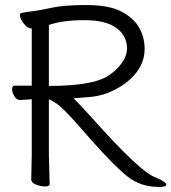

<svg xmlns="http://www.w3.org/2000/svg" viewBox="-20 -729 680 762"><path d="M106 -335Q91 -334 60 -332H59Q46 -332 37 -347Q28 -362 28 -375.5Q28 -389 39 -389H106V-616H105Q85 -616 66 -648Q59 -660 59 -668.5Q59 -677 67 -678Q87 -682 113 -685Q139 -688 186.5 -698.5Q234 -709 322.5 -709Q411 -709 460 -684Q509 -659 531.5 -620.5Q554 -582 554 -534.5Q554 -487 525.5 -447Q497 -407 445.5 -378Q394 -349 336.5 -344Q279 -339 272 -339Q303 -308 346 -260Q537 -46 597 -25Q640 -7 640 4Q640 13 612 13Q538 13 486 -28.5Q434 -70 347 -168L279 -245Q225 -305 204.5 -318Q184 -331 174 -335V-115L177 1Q177 11 159 11Q141 11 122.5 3.5Q104 -4 104 -17L106 -116ZM174 -388Q343 -388 406 -426Q441 -448 462.5 -477.5Q484 -507 484 -537Q484 -587 442 -618Q400 -649 314.5 -649Q229 -649 174 -630Z"/></svg>

Font: Fusion Kai T
Style: Regular
Weight: 400
Designer: Fontworks Inc.
Version: Version 24.134;May 13, 2024